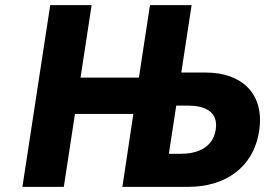

<svg xmlns="http://www.w3.org/2000/svg" viewBox="-20 -723 1053 741"><path d="M707.4 -1.9C844.2 -1.9 957.9 -72.4 980.1 -217.8C1002.2 -362.3 911.7 -443 774.9 -443H679.7L719.5 -703.1H558.8L516.1 -423.5H290.8L333.6 -703.1H173.8L66.5 -1.9H226.3L269.3 -283.2H494.6L452.4 -1.9ZM660.2 -315.5H704.4C767.3 -315.5 823.5 -294.3 812.6 -222.9C801.5 -150.6 738.8 -129.4 675.9 -129.4H631.7Z"/></svg>

Font: Sztylet
Style: BdObl
Weight: 700
Foundry: Cannot Into Space Fonts, PlusOne Fonts
Version: Version 0.12